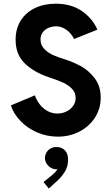

<svg xmlns="http://www.w3.org/2000/svg" viewBox="-20 -748 614 1062"><path d="M40 -165 172.9 -220.7Q181.6 -194.8 199 -171.9Q216.3 -148.9 241.7 -134.5Q267.1 -120.1 297.9 -120.1Q324.2 -120.1 347.4 -131.3Q370.6 -142.6 384.5 -162.4Q398.4 -182.1 398.4 -206.1Q398.4 -235.8 378.4 -256.6Q358.4 -277.3 332 -289.6Q305.7 -301.8 266.6 -315.4Q260.7 -316.4 251 -320.3Q166 -349.1 116 -398.4Q65.9 -447.8 66.4 -529.3Q66.4 -588.9 94.5 -633.8Q122.6 -678.7 172.9 -703.1Q223.1 -727.5 288.1 -727.5Q373.5 -727.5 432.4 -687.3Q491.2 -647 518.6 -584L389.6 -532.2Q383.3 -546.9 369.6 -562.7Q356 -578.6 335.2 -590.6Q314.5 -602.5 289.1 -602.5Q267.6 -602.1 248 -593.8Q228.5 -585.4 216.3 -569.1Q204.1 -552.7 204.1 -529.3Q204.1 -497.1 227.1 -475.1Q250 -453.1 277.1 -441.7Q304.2 -430.2 343.8 -418Q387.2 -403.8 428.2 -381.6Q469.2 -359.4 503.2 -315.9Q537.1 -272.5 537.1 -208Q537.1 -147.9 505.9 -98.6Q474.6 -49.3 420.4 -20.8Q366.2 7.8 299.8 7.8Q239.3 7.8 185.3 -15.6Q131.3 -39.1 93.3 -78.9Q55.2 -118.7 40 -165ZM220.7 258.8 265.6 222.7Q286.1 206.1 298.3 188Q295.9 188.5 291 188.5Q276.4 188.5 262.2 180.4Q248 172.4 238.5 158.2Q229 144 228.5 126Q229 107.9 238 93.8Q247.1 79.6 261.2 72.3Q275.4 64.9 291 65.4Q320.3 64.5 338.6 83Q356.9 101.6 356.4 135.7Q356.9 172.4 338.6 201.7Q320.3 231 297.9 251L250 294.9Z"/></svg>

Font: Reddit Sans Fudge
Style: Bold
Weight: 700
Designer: Stephen Hutchings
Foundry: Reddit
Version: Version 1.013